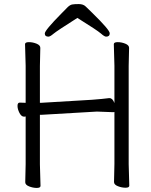

<svg xmlns="http://www.w3.org/2000/svg" viewBox="-20 -912 740 943"><path d="M540 -18 542 -107V-362L536 -361L456 -364L182 -348H176V-105L179 1Q179 11 160.5 11Q142 11 123 3.5Q104 -4 104 -17L106 -106V-340Q103 -339 99 -339H98Q85 -339 75.5 -357.5Q66 -376 66 -392Q66 -408 77 -408H78L106 -407V-589L103 -695Q103 -705 122 -705Q141 -705 159.5 -697.5Q178 -690 178 -677L176 -588V-407H181L432 -422Q455 -424 479 -426Q503 -428 515 -430H518Q533 -430 542 -406V-589L539 -695Q539 -705 558 -705Q577 -705 595.5 -697.5Q614 -690 614 -677L612 -588V-106L615 0Q615 10 596.5 10Q578 10 559 2.5Q540 -5 540 -18ZM360 -824Q259 -760 242.5 -746Q226 -732 218 -732Q200 -732 200 -747.5Q200 -763 281 -845Q301 -866 312.5 -877Q324 -888 334.5 -890Q345 -892 367 -892Q389 -892 401 -880Q413 -868 433 -849Q519 -765 519 -748.5Q519 -732 501 -732Q493 -732 475.5 -747.5Q458 -763 360 -824Z"/></svg>

Font: LXGW WenKai
Style: Regular
Weight: 400
Designer: LXGW / Fontworks Inc.
Foundry: LXGW / Fontworks Inc.
Version: Version 1.520; June 14, 2025